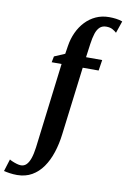

<svg xmlns="http://www.w3.org/2000/svg" viewBox="-239 -879 785 1194"><g transform="rotate(10 153.0 -282.0)"><path d="M129 -594Q136 -640 154.5 -680Q173 -720 201.5 -750.2Q230 -780.5 267.8 -797.8Q305.5 -815 351.5 -815Q373 -815 394.8 -812.2Q416.5 -809.5 435 -802.5L409 -726.5Q399.5 -735.5 383.8 -744.5Q368 -753.5 343.5 -753.5Q318.5 -753.5 302.8 -739Q287 -724.5 278 -697Q269 -669.5 263.5 -629L252 -544.5H354L343.5 -476.5H243L189.5 -47.5Q182 15 164.2 69.2Q146.5 123.5 118 164.2Q89.5 205 49.5 228Q9.5 251 -43 251.5Q-68 251.5 -91.2 248Q-114.5 244.5 -127.5 241L-103.5 164Q-99 167.5 -85.8 173.2Q-72.5 179 -57.2 183.5Q-42 188 -30.5 188Q-10.5 188 3.8 174Q18 160 27.8 132Q37.5 104 43 62.5L109.5 -476.5H47L54.5 -514.5L121 -543Z"/></g></svg>

Font: Merriweather 48pt
Style: Bold Italic
Weight: 700
Italic angle: -7.8°
Version: Version 2.101